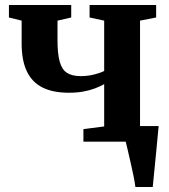

<svg xmlns="http://www.w3.org/2000/svg" viewBox="-20 -563 672 763"><path d="M518 180Q516 162.5 510.8 137.2Q505.5 112 499.5 85Q493.5 58 488 35Q482.5 12 479.5 -0.5L445 -62H610.5Q609 -45.5 606.5 -20.8Q604 4 601.5 32.5Q599 61 596 89.2Q593 117.5 590.8 141.2Q588.5 165 587 180ZM311.5 0V-50L394 -60.5V-228.5Q377 -219 356 -211.2Q335 -203.5 310 -199Q285 -194.5 254 -194.5Q190.5 -194.5 149 -215.2Q107.5 -236 86.8 -279.2Q66 -322.5 66 -390.5V-481L15.5 -493.5V-543H263V-493.5L208.5 -481V-404Q208.5 -349.5 217.2 -318Q226 -286.5 246.2 -273.5Q266.5 -260.5 300.5 -260.5Q329 -260.5 354.5 -267Q380 -273.5 394 -281V-481L336 -493.5V-543H600.5V-493.5L536.5 -481V-60.5L601.5 -50V0Z"/></svg>

Font: Merriweather 48pt
Style: Bold
Weight: 700
Version: Version 2.100